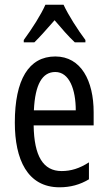

<svg xmlns="http://www.w3.org/2000/svg" viewBox="-20 -786 458 816"><path d="M250 -766H173C154 -723 117 -665 81 -616V-606H126C150 -629 181 -665 212 -700C242 -665 270 -632 298 -606H343V-616C310 -660 271 -721 250 -766ZM215 -546C102 -546 43 -447 43 -265C43 -109 96 10 233 10C279 10 320 -1 358 -24V-96C318 -70 281 -59 242 -59C163 -59 125 -123 123 -253H378V-309C378 -442 325 -546 215 -546ZM215 -480C275 -480 302 -405 302 -317H124C129 -428 160 -480 215 -480Z"/></svg>

Font: Noto Sans Myanmar UI ExtraCondensed
Style: Regular
Weight: 400
Width: 2
Designer: Monotype Design Team
Foundry: Monotype Imaging Inc.
Version: Version 2.103